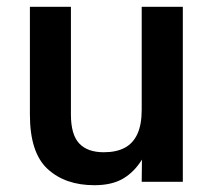

<svg xmlns="http://www.w3.org/2000/svg" viewBox="-20 -535 630 565"><path d="M397 -515H518V0H397L397.7 -65.3Q375 -28.7 342 -9.3Q309 10 257.7 10Q171.7 10 119.8 -38Q68 -86 68 -197.7V-515H188.7L188.7 -198Q188.7 -139 213 -113Q237.3 -87 285.3 -87Q322.7 -87 347.2 -100.2Q371.7 -113.3 384.3 -140.8Q397 -168.3 397 -212.3Z"/></svg>

Font: 42dot Sans Light
Style: Regular
Weight: 300
Designer: 42dot
Version: Version 1.000